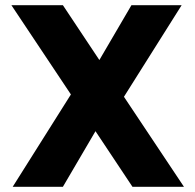

<svg xmlns="http://www.w3.org/2000/svg" viewBox="-20 -722 755 742"><path d="M492 0 349 -215 223 0H29L254 -357L24 -702H223L364 -490L488 -702H682L459 -348L691 0Z"/></svg>

Font: IBM-Poppins
Style: Poppins-Bold
Weight: 700
Designer: Mike Abbink, Paul van der Laan, Pieter van Rosmalen, Ben Mitchell, Mark Frömberg
Foundry: Bold Monday
Version: Version 1.1